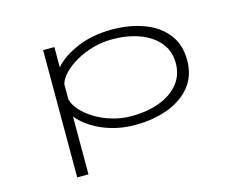

<svg xmlns="http://www.w3.org/2000/svg" viewBox="-98 -666 1296 1020"><g transform="rotate(-15 550.0 -155.5)"><path d="M208.5 200V-500H270.5V-388.5Q314.5 -440 398.2 -475.5Q482 -511 588 -511Q686 -511 764.2 -482Q842.5 -453 888.2 -395.2Q934 -337.5 934 -251Q934 -165 887 -106.8Q840 -48.5 759.5 -18.8Q679 11 579 11Q510 11 450.5 -6.5Q391 -24 345 -53.2Q299 -82.5 270.5 -118V200ZM576.5 -460.5Q522 -460.5 470.5 -446Q419 -431.5 376.8 -407.2Q334.5 -383 306.5 -354Q278.5 -325 270.5 -296.5V-213Q277.5 -182 305 -151.2Q332.5 -120.5 374.2 -95Q416 -69.5 467 -54.5Q518 -39.5 572 -39.5Q658.5 -39.5 726 -64.5Q793.5 -89.5 832.5 -137Q871.5 -184.5 871.5 -251Q871.5 -317.5 832.8 -364.2Q794 -411 727.5 -435.8Q661 -460.5 576.5 -460.5Z"/></g></svg>

Font: Trispace Expanded ExtraLight
Style: Regular
Weight: 200
Width: 7
Designer: Tyler Finck
Foundry: Etcetera Type Company
Version: Version 1.210; ttfautohint (v1.8.3)